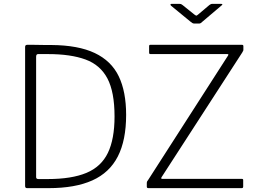

<svg xmlns="http://www.w3.org/2000/svg" viewBox="-20 -974 1334 994"><path d="M120 0Q110 0 110 -11V-731Q110 -737 113 -739.5Q116 -742 121 -742Q136 -742 152 -742Q168 -742 184 -741.5Q200 -741 215.5 -741Q231 -741 246 -741Q385 -740 470.5 -699.5Q556 -659 594.5 -579.5Q633 -500 633 -379Q633 -248 590 -164Q547 -80 458 -40Q369 0 232 0ZM179 -47H226Q351 -47 427.5 -79Q504 -111 538.5 -182.5Q573 -254 573 -371Q573 -498 536 -568Q499 -638 422.5 -666Q346 -694 229 -694H177Q167 -694 167 -680V-57Q167 -47 179 -47ZM749 0Q745 0 742.5 -1.5Q740 -3 740 -8V-25Q740 -31 741.5 -34.5Q743 -38 748 -44L1161 -687Q1165 -694 1157 -694H760Q755 -694 753.5 -696Q752 -698 752 -702V-735Q752 -742 758 -742H1233Q1240 -742 1240 -735V-716Q1240 -712 1238 -709.5Q1236 -707 1234 -702L816 -56Q814 -52 815 -50Q816 -48 819 -48H1232Q1239 -48 1239 -42V-8Q1239 -5 1237.5 -2.5Q1236 0 1231 0H749ZM1064 -948Q1068 -951 1071.5 -952.5Q1075 -954 1079 -954H1124Q1138 -954 1125 -944L1027 -861Q1024 -858 1020 -855Q1016 -852 1010 -852H987Q980 -852 975.5 -855Q971 -858 966 -862L866 -944Q862 -948 862.5 -951Q863 -954 868 -954H909Q914 -954 917 -953Q920 -952 925 -948L986 -899Q994 -893 996.5 -893Q999 -893 1006 -899Z"/></svg>

Font: Libre Franklin Thin ExtraLight
Style: Regular
Weight: 250
Version: Version 3.000